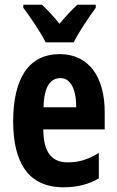

<svg xmlns="http://www.w3.org/2000/svg" viewBox="-20 -786 497 816"><path d="M174 -606H293C314 -648 359 -715 387 -753V-766H309C284 -743 263 -721 233 -685C206 -718 180 -746 158 -766H79V-753C108 -715 155 -645 174 -606ZM234 -556C103 -556 36 -454 36 -270C36 -97 99 10 250 10C307 10 356 -2 400 -28V-136C353 -107 314 -96 268 -96C198 -96 165 -140 164 -236H425V-309C425 -460 357 -556 234 -556ZM237 -454C280 -454 304 -407 304 -330H165C167 -418 194 -454 237 -454Z"/></svg>

Font: Noto Sans Arabic UI XCn
Style: Bold
Weight: 700
Width: 2
Designer: Monotype Design Team, Nadine Chahine and Nizar Qandah
Foundry: Monotype Imaging Inc.
Version: Version 2.010